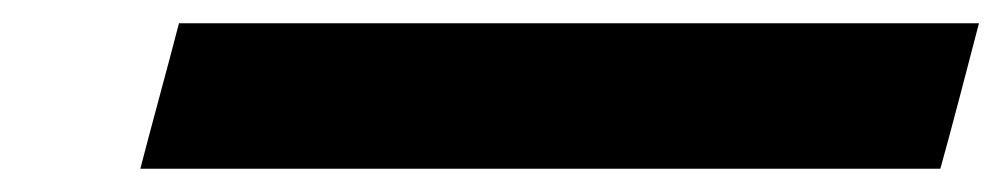

<svg xmlns="http://www.w3.org/2000/svg" viewBox="-20 -520 861 165"><path d="M100.6 -375H788.1Q793.9 -395.5 804.9 -437.3Q815.9 -479 821.3 -500H133.8Q128.4 -479 117.2 -437.5Q106 -396 100.6 -375Z"/></svg>

Font: Faithful 32x
Style: SemiboldOblique
Weight: 400
Foundry: Faithful Resource Pack
Version: Version 1.0; January 27, 2023